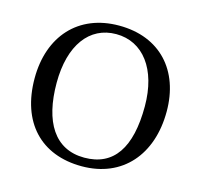

<svg xmlns="http://www.w3.org/2000/svg" viewBox="-100 -777 938 898"><g transform="rotate(15 369.0 -328.5)"><path d="M688 -338C688 -536 569 -669 370 -669C172 -669 51 -532 51 -329C51 -117 171 12 370 12C567 12 688 -129 688 -338ZM583 -335C583 -134 513 -30 371 -30C227 -30 156 -147 156 -335C156 -518 238 -627 367 -627C497 -627 583 -515 583 -335Z"/></g></svg>

Font: STIX Two Math
Style: Regular
Weight: 400
Designer: Ross Mills, John Hudson & Paul Hanslow, Tiro Typeworks Ltd; with portions MicroPress Inc., with additions and correction
Foundry: Tiro Typeworks Ltd
Version: Version 2.02 b142